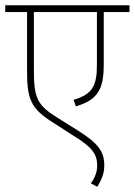

<svg xmlns="http://www.w3.org/2000/svg" viewBox="-20 -642 513 731"><path d="M473 -596V-622H0V-596H83V-370C83 -265 97 -228 184 -174L257 -127C333 -81 350 -54 350 -11C350 13 341 35 326 56L350 69C367 43 377 18 377 -12C377 -64 356 -96 272 -148L200 -193C122 -241 109 -268 109 -375V-596H349V-395C349 -315 332 -283 260 -262L269 -237C352 -262 375 -301 375 -397V-596Z"/></svg>

Font: Noto Sans Devanagari SemiCondensed Thin
Style: Regular
Weight: 100
Width: 4
Designer: Jelle Bosma - Monotype Design Team
Foundry: Monotype Imaging Inc.
Version: Version 2.004